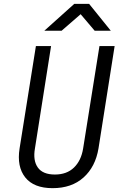

<svg xmlns="http://www.w3.org/2000/svg" viewBox="-20 -970 640 1000"><path d="M254 10Q156 10 111.5 -46Q67 -102 82 -197L167 -730H246L162 -197Q151 -134 177 -97.5Q203 -61 266 -61Q328 -61 365.5 -97.5Q403 -134 413 -197L498 -730H577L493 -197Q477 -101 415 -45.5Q353 10 254 10ZM211 -810 367 -950H444L557 -810H473L400 -896L301 -810Z"/></svg>

Font: JetBrains Mono NL Light
Style: Italic
Weight: 300
Italic angle: -9°
Designer: Philipp Nurullin, Konstantin Bulenkov
Foundry: JetBrains
Version: Version 2.304; ttfautohint (v1.8.4.7-5d5b)